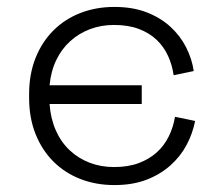

<svg xmlns="http://www.w3.org/2000/svg" viewBox="-20 -520 643 554"><path d="M310 14Q257 14 212 -3.5Q167 -21 134 -54Q101 -87 82.5 -133.5Q64 -180 64 -238V-248Q64 -306 82.5 -352.5Q101 -399 134 -432Q167 -465 212 -482.5Q257 -500 310 -500Q363 -500 403 -484.5Q443 -469 471.5 -443Q500 -417 517 -383.5Q534 -350 539 -315L481 -303Q477 -332 465 -358.5Q453 -385 432 -405Q411 -425 380.5 -436.5Q350 -448 309 -448Q272 -448 240 -436Q208 -424 183 -401.5Q158 -379 142.5 -347Q127 -315 123 -274H389V-220H123Q126 -178 141 -144Q156 -110 181 -86.5Q206 -63 238.5 -50.5Q271 -38 309 -38Q350 -38 380.5 -49.5Q411 -61 432.5 -80.5Q454 -100 467 -126.5Q480 -153 485 -183L543 -171Q536 -135 518.5 -102Q501 -69 472 -43Q443 -17 403 -1.5Q363 14 310 14Z"/></svg>

Font: Space Grotesk Light
Style: Regular
Weight: 300
Designer: Florian Karsten
Foundry: Florian Karsten
Version: Version 2.000